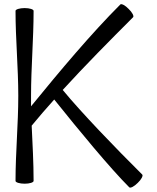

<svg xmlns="http://www.w3.org/2000/svg" viewBox="-20 -851 738 903"><path d="M53 -800C53 -667 66 -533 66 -400C66 -267 53 -133 53 0C53 7 73 13 96 13C119 13 138 7 138 0C138 -87 133 -174 129 -260C162 -300 198 -342 235 -383C352 -237 497 -61 588 30C594 35 611 26 628 9C645 -7 654 -25 649 -30C522 -156 363 -321 275 -428C380 -543 496 -660 606 -770C611 -775 602 -793 585 -809C569 -826 551 -835 546 -830C409 -693 263 -519 126 -351C126 -367 126 -384 126 -400C126 -533 138 -667 138 -800C138 -807 119 -813 96 -813C73 -813 53 -807 53 -800Z"/></svg>

Font: Nupuram Expanded Light
Style: Regular
Weight: 300
Width: 7
Designer: Santhosh Thottingal (santhosh.thottingal@gmail.com)
Foundry: SMC
Version: Version 1.000